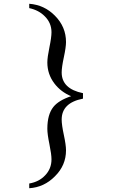

<svg xmlns="http://www.w3.org/2000/svg" viewBox="-20 -757 622 1018"><path d="M420 -234Q307 -212 307 -123Q307 -95 318.5 -41.5Q330 12 330 40Q330 120 271 178Q214 236 135 241V216Q187 207 219 173Q253 138 253 88Q253 61 242 7.5Q231 -46 231 -74Q231 -150 263 -190Q291 -225 357 -247Q302 -270 268 -315Q231 -364 231 -426Q231 -453 242 -506Q253 -559 253 -586Q253 -635 218 -670Q186 -703 135 -714V-737Q215 -731 271 -674Q330 -615 330 -534Q330 -507 318.5 -453.5Q307 -400 307 -373Q307 -286 420 -263Z"/></svg>

Font: Ekushey Shimanto
Style: Bold
Weight: 400
Designer: Al Mamun Sumon
Foundry: Al Mamun Sumon
Version: Version 1.0